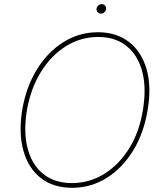

<svg xmlns="http://www.w3.org/2000/svg" viewBox="-20 -892 787 922"><path d="M688.9 -363.6Q670.8 -252.5 619 -168.3Q567.1 -84.2 491.7 -37.1Q416.2 9.9 326.7 9.9Q235.4 9.9 175.6 -37.3Q115.8 -84.5 92.3 -168.7Q68.9 -252.8 86.6 -363.6Q105.5 -474.8 157.5 -558.9Q209.5 -643.1 285.2 -690.2Q360.8 -737.2 450.3 -737.2Q539.4 -737.2 599.6 -690.3Q659.8 -643.5 683.9 -559.5Q708.1 -475.5 688.9 -363.6ZM666.2 -363.6Q683.9 -469.5 663 -548.3Q642 -627.1 587.9 -670.8Q533.7 -714.5 451.7 -714.5Q368.3 -714.5 297.2 -670.5Q226.2 -626.4 177 -547.4Q127.8 -468.4 109.4 -363.6Q92 -258.2 112.6 -179.3Q133.2 -100.5 187.7 -56.6Q242.2 -12.8 325.3 -12.8Q409.8 -12.8 481 -57.2Q552.2 -101.6 601 -180.6Q649.9 -259.6 666.2 -363.6ZM465.2 -826.7Q454.5 -826.7 448.3 -834.2Q442.1 -841.6 443.9 -852.3Q445.3 -859.7 452.4 -865.9Q459.5 -872.2 468 -872.2Q478.7 -872.2 484.9 -864.7Q491.1 -857.2 489.3 -846.6Q487.9 -838.8 480.8 -832.7Q473.7 -826.7 465.2 -826.7Z"/></svg>

Font: Inter Thin  BETA
Style: Italic
Weight: 100
Italic angle: -9.39999°
Designer: Rasmus Andersson
Foundry: rsms
Version: Version 3.011;git-f93a4a705